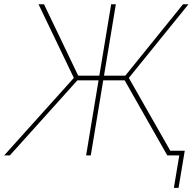

<svg xmlns="http://www.w3.org/2000/svg" viewBox="-37 -748 942 924"><path d="M520.5 -727.5 399.9 0H377.4L498 -727.5ZM-17.1 0 318.4 -373 148.4 -727.5H174.8L339.4 -383.8H565.9L843.8 -727.5H870.1L583 -373L795.4 0H768.1L563 -361.3H335.4L10.3 0ZM799.8 156.2 825.7 0H772.9L776.9 -22.5H852.1L822.3 156.2Z"/></svg>

Font: Inter 18pt Thin
Style: Italic
Weight: 250
Italic angle: -9.3988°
Version: Version 4.001;git-66647c0bb